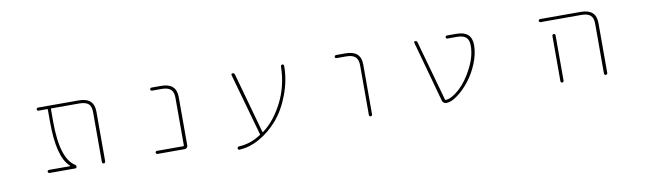

<svg xmlns="http://www.w3.org/2000/svg" viewBox="-37 -997 5075 1505"><g transform="rotate(-10 2500.0 -244.0)"><path d="M698.2 -36.1V-432.6Q698.2 -479.5 676.8 -499Q654.3 -519.5 603.5 -519.5H381.8Q377 -519.5 377 -514.6V-417Q377 -261.7 407.2 -168.9Q434.6 -85.9 486.3 -52.7Q496.1 -46.9 496.1 -35.2Q496.1 -30.3 492.7 -26.9Q489.3 -23.4 484.4 -23.4H279.3Q274.4 -23.4 270.5 -27.3Q266.6 -31.2 266.6 -36.1Q266.6 -41 270.5 -44.4Q274.4 -47.9 279.3 -47.9H447.3Q448.2 -47.9 448.7 -49.3Q449.2 -50.8 448.2 -50.8L442.4 -56.6Q397.5 -99.6 375 -189.5Q352.5 -279.3 352.5 -417V-514.6Q352.5 -519.5 347.7 -519.5H279.3Q274.4 -519.5 270.5 -522.9Q266.6 -526.4 266.6 -531.2Q266.6 -536.1 270.5 -540Q274.4 -543.9 279.3 -543.9H603.5Q665 -543.9 694.8 -516.1Q724.6 -488.3 724.6 -432.6V-36.1Q724.6 -31.2 720.7 -27.3Q716.8 -23.4 711.4 -23.4Q706.1 -23.4 702.1 -27.3Q698.2 -31.2 698.2 -36.1Z M1138.7 -23.4Q1132.8 -23.4 1129.4 -27.3Q1126 -31.2 1126 -36.1Q1126 -41 1129.4 -44.4Q1132.8 -47.9 1138.7 -47.9H1348.6Q1353.5 -47.9 1353.5 -52.7V-432.6Q1353.5 -479.5 1331.1 -499Q1308.6 -519.5 1257.8 -519.5H1182.6Q1177.7 -519.5 1173.8 -522.9Q1169.9 -526.4 1169.9 -531.2Q1169.9 -536.1 1173.8 -540Q1177.7 -543.9 1182.6 -543.9H1257.8Q1320.3 -543.9 1349.6 -516.6Q1379.9 -489.3 1379.9 -432.6V-47.9Q1379.9 -38.1 1372.6 -30.8Q1365.2 -23.4 1355.5 -23.4Z M1777.3 29.3Q1871.1 25.4 1954.1 -30.3Q1957 -32.2 1956.1 -37.1L1817.4 -531.2Q1816.4 -536.1 1819.3 -540Q1822.3 -543.9 1827.1 -543.9Q1840.8 -543.9 1844.7 -531.2L1978.5 -50.8Q1979.5 -45.9 1983.4 -48.8L1985.4 -50.8Q2079.1 -120.1 2145.5 -252.9Q2208 -377.9 2210.9 -531.2Q2210.9 -537.1 2214.8 -540.5Q2218.8 -543.9 2224.1 -543.9Q2229.5 -543.9 2232.9 -540.5Q2236.3 -537.1 2236.3 -531.2Q2236.3 -418 2194.3 -305.7Q2152.3 -192.4 2085.4 -114.7Q2018.6 -37.1 1934.6 8.8Q1859.4 50.8 1777.3 55.7Q1777.3 55.7 1777.3 55.7Q1772.5 55.7 1768.6 51.8Q1764.6 47.9 1764.6 43Q1764.6 38.1 1768.6 34.2Q1772.5 30.3 1777.3 29.3Z M2823.2 -36.1V-432.6Q2823.2 -479.5 2799.8 -499Q2777.3 -519.5 2726.6 -519.5H2651.4Q2646.5 -519.5 2642.6 -522.9Q2638.7 -526.4 2638.7 -531.2Q2638.7 -536.1 2642.6 -540Q2646.5 -543.9 2651.4 -543.9H2726.6Q2788.1 -543.9 2818.4 -516.6Q2848.6 -489.3 2848.6 -432.6V-36.1Q2848.6 -31.2 2844.7 -27.3Q2840.8 -23.4 2835.4 -23.4Q2830.1 -23.4 2826.7 -27.3Q2823.2 -31.2 2823.2 -36.1Z M3437.5 -23.4Q3437.5 -23.4 3436.5 -23.4Q3426.8 -23.4 3418 -30.3Q3409.2 -36.1 3406.2 -46.9L3272.5 -531.2Q3270.5 -536.1 3273.4 -540Q3276.4 -543.9 3281.2 -543.9Q3294.9 -543.9 3297.9 -531.2L3431.6 -52.7Q3432.6 -47.9 3436.5 -47.9Q3483.4 -49.8 3545.9 -105.5Q3608.4 -162.1 3656.2 -255.9Q3704.1 -348.6 3704.1 -432.6Q3704.1 -479.5 3681.6 -499Q3659.2 -519.5 3608.4 -519.5H3534.2Q3529.3 -519.5 3525.4 -522.9Q3521.5 -526.4 3521.5 -531.2Q3521.5 -536.1 3525.4 -540Q3529.3 -543.9 3534.2 -543.9H3608.4Q3669.9 -543.9 3700.2 -516.6Q3730.5 -489.3 3730.5 -432.6Q3730.5 -364.3 3700.2 -289.1Q3669.9 -214.8 3625 -157.2Q3580.1 -99.6 3528.3 -61.5Q3479.5 -24.4 3437.5 -23.4Z M4694.3 -36.1V-432.6Q4694.3 -479.5 4671.9 -499Q4649.4 -519.5 4598.6 -519.5H4275.4Q4270.5 -519.5 4266.6 -522.9Q4262.7 -526.4 4262.7 -531.2Q4262.7 -536.1 4266.6 -540Q4270.5 -543.9 4275.4 -543.9H4598.6Q4660.2 -543.9 4690.4 -516.6Q4720.7 -489.3 4720.7 -432.6V-36.1Q4720.7 -31.2 4716.8 -27.3Q4712.9 -23.4 4707.5 -23.4Q4702.1 -23.4 4698.2 -27.3Q4694.3 -31.2 4694.3 -36.1ZM4347.7 -36.1V-397.5Q4347.7 -402.3 4351.6 -406.2Q4355.5 -410.2 4360.4 -410.2Q4365.2 -410.2 4369.1 -406.2Q4373 -402.3 4373 -397.5V-36.1Q4373 -31.2 4369.1 -27.3Q4365.2 -23.4 4360.4 -23.4Q4355.5 -23.4 4351.6 -27.3Q4347.7 -31.2 4347.7 -36.1Z"/></g></svg>

Font: Rounded-X Mgen+ 1mn thin
Style: Regular
Weight: 100
Designer: [Source Han Sans]
Ryoko NISHIZUKA  (kana & ideographs); Paul D. Hunt (Latin, Greek & Cyrillic); Wenlong ZHANG  (bopomofo
Version: Version 1.059.20150602